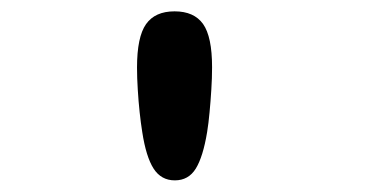

<svg xmlns="http://www.w3.org/2000/svg" viewBox="-20 -686 659 330"><path d="M280.5 -376Q257 -376 244 -396.2Q231 -416.5 224.5 -459Q222 -474.5 220 -493.2Q218 -512 216.8 -532Q215.5 -552 215.5 -570Q215.5 -622.5 231 -644.5Q246.5 -666.5 280 -666.5Q313.5 -666.5 329 -644.8Q344.5 -623 344.5 -570.5Q344.5 -551.5 343.2 -531.8Q342 -512 340.2 -493.2Q338.5 -474.5 336 -459Q329 -416.5 316.5 -396.2Q304 -376 280.5 -376Z"/></svg>

Font: Sono ExtraLight Monospace
Style: Bold
Weight: 700
Version: Version 2.112